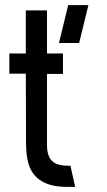

<svg xmlns="http://www.w3.org/2000/svg" viewBox="-20 -732 419 752"><path d="M210.9 -563.5 247.1 -711.9H326.2L290 -563.5ZM16.6 -443.4V-522.5H81.1V-691.4H164.1V-522.5H226.6V-442.4H164.1V-162.1Q164.1 -92.8 220.7 -85Q231.4 -83 242.2 -83H255.9L274.4 0H239.3Q119.1 -1 91.8 -89.8Q82 -123 82 -171.9L81.1 -443.4Z"/></svg>

Font: Post No Bills Colombo SemiBold
Style: Regular
Weight: 600
Designer: Kosala Senevirathne, Siva Puranthara, Lasantha Premarathna, Tharique Azeez
Foundry: Mooniak
Version: Version 1.220 ; ttfautohint (v1.6)